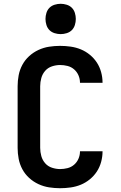

<svg xmlns="http://www.w3.org/2000/svg" viewBox="-20 -985 640 1013"><path d="M297 8Q268 8 239 3.5Q210 -1 183 -13.5Q156 -26 134 -46Q112 -66 98 -92Q84 -118 78.5 -147Q73 -176 73 -205V-530Q73 -559 78.5 -588Q84 -617 98 -643Q112 -669 134 -689Q156 -709 183 -721.5Q210 -734 239 -738.5Q268 -743 297 -743Q325 -743 353 -739Q381 -735 406.5 -724.5Q432 -714 454 -696Q476 -678 491 -655Q506 -632 513.5 -604.5Q521 -577 521 -550Q521 -549 521 -549Q521 -549 521 -548H402Q402 -549 402 -549Q402 -549 402 -549Q402 -569 394 -587.5Q386 -606 371 -619Q356 -632 336.5 -637Q317 -642 297 -642Q276 -642 254.5 -635Q233 -628 218.5 -611.5Q204 -595 198 -573.5Q192 -552 192 -530V-205Q192 -183 198 -161.5Q204 -140 218.5 -123.5Q233 -107 254.5 -100Q276 -93 297 -93Q317 -93 336.5 -98Q356 -103 371 -116Q386 -129 394 -147.5Q402 -166 402 -186Q402 -186 402 -186Q402 -186 402 -187H521Q521 -186 521 -186Q521 -186 521 -185Q521 -158 513.5 -130.5Q506 -103 491 -80Q476 -57 454 -39Q432 -21 406.5 -10.5Q381 0 353 4Q325 8 297 8ZM300 -805Q284 -805 268 -810Q252 -815 241 -826Q230 -837 225 -853Q220 -869 220 -885Q220 -901 225 -917Q230 -933 241 -944Q252 -955 268 -960Q284 -965 300 -965Q316 -965 332 -960Q348 -955 359 -944Q370 -933 375 -917Q380 -901 380 -885Q380 -869 375 -853Q370 -837 359 -826Q348 -815 332 -810Q316 -805 300 -805Z"/></svg>

Font: Iosevka Curly Extended
Style: Bold
Weight: 700
Width: 7
Monospace: yes
Designer: Belleve Invis
Foundry: Belleve Invis
Version: Version 11.1.0; ttfautohint (v1.8.3)